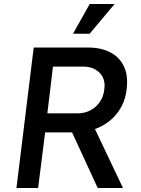

<svg xmlns="http://www.w3.org/2000/svg" viewBox="-20 -937 702 957"><path d="M62 0 148 -700H420Q483 -700 529 -676.5Q575 -653 597.5 -606.5Q620 -560 611 -491Q604 -428 569 -379.5Q534 -331 478 -304Q422 -277 350 -277H205L170 0ZM467 0 336 -284 447 -307 593 0ZM216 -372H367Q401 -372 429.5 -386.5Q458 -401 477 -428Q496 -455 500 -492Q507 -543 476.5 -574Q446 -605 395 -605H244ZM427 -769H344L427 -917H551Z"/></svg>

Font: Inclusive Sans Medium
Style: Italic
Weight: 500
Italic angle: -7°
Designer: Olivia King
Foundry: Olivia King
Version: Version 2.004